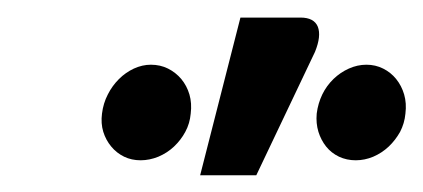

<svg xmlns="http://www.w3.org/2000/svg" viewBox="-20 -780 494 224"><path d="M213.5 -575.5H279L347.5 -719.5C352.5 -731.8 353.6 -741.6 350.8 -748.8C347.9 -755.9 341.2 -759.5 330.5 -759.5H260.5ZM453 -647.5C454 -655.5 453.5 -662.9 451.5 -669.8C449.5 -676.6 446.4 -682.6 442.2 -687.8C438.1 -692.9 433 -697 427 -700C421 -703 414.5 -704.5 407.5 -704.5C400.5 -704.5 393.7 -703 387 -700C380.3 -697 374.3 -692.9 369 -687.8C363.7 -682.6 359.3 -676.6 356 -669.8C352.7 -662.9 350.5 -655.5 349.5 -647.5C348.8 -639.8 349.5 -632.8 351.5 -626.2C353.5 -619.8 356.5 -614 360.5 -609C364.5 -604 369.5 -600.1 375.5 -597.2C381.5 -594.4 388 -593 395 -593C402 -593 408.8 -594.4 415.5 -597.2C422.2 -600.1 428.2 -604 433.5 -609C438.8 -614 443.2 -619.8 446.8 -626.2C450.2 -632.8 452.3 -639.8 453 -647.5ZM202.5 -647.5C203.5 -655.5 203 -662.9 201 -669.8C199 -676.6 195.8 -682.6 191.5 -687.8C187.2 -692.9 182 -697 176 -700C170 -703 163.3 -704.5 156 -704.5C149.3 -704.5 142.8 -703 136.2 -700C129.8 -697 123.9 -692.9 118.8 -687.8C113.6 -682.6 109.2 -676.6 105.8 -669.8C102.2 -662.9 100 -655.5 99 -647.5C98 -639.8 98.5 -632.8 100.5 -626.2C102.5 -619.8 105.6 -614 109.8 -609C113.9 -604 118.9 -600.1 124.8 -597.2C130.6 -594.4 137 -593 144 -593C151 -593 157.9 -594.4 164.8 -597.2C171.6 -600.1 177.7 -604 183 -609C188.3 -614 192.8 -619.8 196.2 -626.2C199.8 -632.8 201.8 -639.8 202.5 -647.5Z"/></svg>

Font: Lato
Style: Bold Italic
Weight: 700
Italic angle: -7°
Designer: Lukasz Dziedzic
Foundry: tyPoland Lukasz Dziedzic
Version: Version 2.007; 2014-02-27